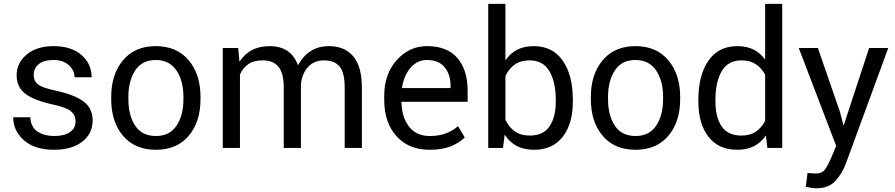

<svg xmlns="http://www.w3.org/2000/svg" viewBox="-20 -782 4730 1015"><path d="M379.4 -139.6Q379.4 -172.9 355 -193.6Q330.6 -214.4 259.8 -229.5Q162.1 -250.5 115 -285.6Q67.9 -320.8 67.9 -383.8Q67.9 -449.2 121.1 -493.7Q174.3 -538.1 263.2 -538.1Q356.9 -538.1 410.6 -491.5Q464.4 -444.8 464.4 -373.5H374Q374 -409.7 344.2 -437.3Q314.5 -464.8 263.2 -464.8Q209.5 -464.8 183.8 -442.1Q158.2 -419.4 158.2 -386.7Q158.2 -354 180.2 -336.2Q202.1 -318.4 273.4 -303.2Q374.5 -281.2 422.1 -245.1Q469.7 -209 469.7 -146Q469.7 -74.7 414.3 -32.5Q358.9 9.8 265.6 9.8Q163.6 9.8 106.7 -40.3Q49.8 -90.3 49.8 -162.1H140.1Q143.1 -108.9 179.2 -85.9Q215.3 -63 265.6 -63Q320.3 -63 349.9 -83.7Q379.4 -104.5 379.4 -139.6Z M567.9 -269.5Q567.9 -389.2 630.4 -463.6Q692.9 -538.1 803.2 -538.1Q914.6 -538.1 977.3 -463.6Q1040 -389.2 1040 -269.5V-257.8Q1040 -137.7 977.5 -64Q915 9.8 804.2 9.8Q692.9 9.8 630.4 -64Q567.9 -137.7 567.9 -257.8ZM658.7 -257.8Q658.7 -171.4 694.8 -117.2Q731 -63 804.2 -63Q876.5 -63 913.1 -117.4Q949.7 -171.9 949.7 -257.8V-269.5Q949.7 -354.5 912.8 -409.7Q876 -464.8 803.2 -464.8Q731 -464.8 694.8 -409.7Q658.7 -354.5 658.7 -269.5Z M1239.3 -528.3 1245.6 -458 1247.1 -457.5Q1272.5 -496.1 1311.8 -517.1Q1351.1 -538.1 1405.8 -538.1Q1460.9 -538.1 1498.5 -513.4Q1536.1 -488.8 1555.2 -437Q1580.6 -484.4 1621.3 -511.2Q1662.1 -538.1 1719.2 -538.1Q1801.8 -538.1 1847.4 -484.4Q1893.1 -430.7 1893.1 -317.4V0H1802.2V-317.9Q1802.2 -398.4 1775.1 -430.7Q1748 -462.9 1692.9 -462.9Q1638.7 -462.4 1607.4 -426.8Q1576.2 -391.1 1570.8 -336.9V-336.4V0H1480V-318.8Q1480 -395.5 1452.1 -429.2Q1424.3 -462.9 1369.6 -462.9Q1322.3 -462.9 1293.2 -443.4Q1264.2 -423.8 1248.5 -387.7V0H1157.7V-528.3Z M2251.5 9.8Q2140.1 9.8 2075.7 -62.3Q2011.2 -134.3 2011.2 -253.4V-275.4Q2011.2 -390.6 2077.4 -464.4Q2143.6 -538.1 2236.8 -538.1Q2344.2 -538.1 2398.2 -475.1Q2452.1 -412.1 2452.1 -302.7V-243.7H2102.1Q2104 -162.6 2142.3 -112.8Q2180.7 -63 2251.5 -63Q2300.8 -63 2336.7 -76.7Q2372.6 -90.3 2401.4 -115.2L2437 -55.2Q2408.2 -26.9 2363 -8.5Q2317.9 9.8 2251.5 9.8ZM2236.8 -464.8Q2185.5 -464.8 2150.1 -423.6Q2114.7 -382.3 2105 -316.4H2361.8V-329.1Q2361.8 -388.2 2330.6 -426.5Q2299.3 -464.8 2236.8 -464.8Z M3008.3 -244.6Q3008.3 -127.4 2954.8 -58.8Q2901.4 9.8 2803.2 9.8Q2750 9.8 2711.9 -10.3Q2673.8 -30.3 2647.9 -70.3L2639.2 0H2561V-761.7H2651.9V-464.8L2653.3 -464.4Q2677.7 -500.5 2714.4 -519.3Q2751 -538.1 2802.2 -538.1Q2901.4 -538.1 2954.8 -461.4Q3008.3 -384.8 3008.3 -254.9ZM2918 -254.9Q2918 -348.6 2884.3 -405.8Q2850.6 -462.9 2779.8 -462.9Q2732.4 -462.9 2701.4 -440.9Q2670.4 -418.9 2651.9 -380.4V-148.4Q2670.9 -109.4 2701.9 -87.4Q2732.9 -65.4 2780.8 -65.4Q2851.6 -65.4 2884.8 -113.8Q2918 -162.1 2918 -244.6Z M3103.5 -269.5Q3103.5 -389.2 3166 -463.6Q3228.5 -538.1 3338.9 -538.1Q3450.2 -538.1 3512.9 -463.6Q3575.7 -389.2 3575.7 -269.5V-257.8Q3575.7 -137.7 3513.2 -64Q3450.7 9.8 3339.8 9.8Q3228.5 9.8 3166 -64Q3103.5 -137.7 3103.5 -257.8ZM3194.3 -257.8Q3194.3 -171.4 3230.5 -117.2Q3266.6 -63 3339.8 -63Q3412.1 -63 3448.7 -117.4Q3485.4 -171.9 3485.4 -257.8V-269.5Q3485.4 -354.5 3448.5 -409.7Q3411.6 -464.8 3338.9 -464.8Q3266.6 -464.8 3230.5 -409.7Q3194.3 -354.5 3194.3 -269.5Z M3671.9 -254.9Q3671.9 -384.8 3725.1 -461.4Q3778.3 -538.1 3877.9 -538.1Q3926.8 -538.1 3962.4 -520.5Q3998 -502.9 4023.4 -468.8L4024.9 -469.2V-761.7H4115.2V0H4036.6L4028.8 -65.9Q4002.4 -27.8 3965.3 -9Q3928.2 9.8 3877 9.8Q3778.8 9.8 3725.3 -59.1Q3671.9 -127.9 3671.9 -244.6ZM3762.2 -244.6Q3762.2 -161.6 3795.2 -113.5Q3828.1 -65.4 3899.4 -65.4Q3945.3 -65.4 3975.1 -85.4Q4004.9 -105.5 4024.9 -142.6V-387.7Q4005.4 -422.9 3975.1 -442.9Q3944.8 -462.9 3900.4 -462.9Q3828.6 -462.9 3795.4 -405.8Q3762.2 -348.6 3762.2 -254.9Z M4420.4 -190.4 4439 -120.1H4440.4L4574.7 -528.3H4675.8L4452.1 81.5Q4432.1 135.7 4396 174.6Q4359.9 213.4 4295.4 213.4Q4283.7 213.4 4266.6 210.7Q4249.5 208 4239.7 205.6L4249 132.8Q4247.6 132.3 4266.6 133.8Q4285.6 135.3 4291 135.3Q4323.7 135.3 4338.9 116.9Q4354 98.6 4376.5 46.4L4400.4 -10.7L4202.6 -528.3H4303.7Z"/></svg>

Font: Roboto Web
Style: Regular
Weight: 400
Designer: Google
Version: Version 1.200310; 2013